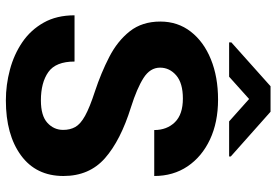

<svg xmlns="http://www.w3.org/2000/svg" viewBox="-165 -776 951 661"><g transform="rotate(90 310.5 -445.5)"><path d="M427.2 -187.5Q427.2 -211.4 417.2 -229.2Q407.2 -247.1 378.7 -262.9Q350.1 -278.8 294.4 -296.9Q231 -317.9 176 -346.2Q121.1 -374.5 87.6 -417Q54.2 -459.5 54.2 -522Q54.2 -582 88.9 -626.7Q123.5 -671.4 184.1 -696Q244.6 -720.7 322.8 -720.7Q400.9 -720.7 460.2 -692.9Q519.5 -665 552.7 -615.7Q585.9 -566.4 585.9 -501H427.7Q427.7 -544.4 400.9 -572Q374 -599.6 319.3 -599.6Q266.1 -599.6 239.5 -576.7Q212.9 -553.7 212.9 -521Q212.9 -486.8 248.5 -464.1Q284.2 -441.4 349.1 -420.9Q463.4 -385.3 524.7 -331.3Q585.9 -277.3 585.9 -188.5Q585.9 -94.2 514.9 -42.2Q443.8 9.8 325.7 9.8Q272 9.8 219.7 -4.2Q167.5 -18.1 125.2 -46.9Q83 -75.7 57.9 -120.4Q32.7 -165 32.7 -226.6H191.9Q191.9 -162.1 228 -136.5Q264.2 -110.8 325.7 -110.8Q378.4 -110.8 402.8 -133.1Q427.2 -155.3 427.2 -187.5ZM364.7 -901.4 518.6 -764.6V-758.8H397.9L320.8 -827.6L244.1 -758.8H126V-766.6L276.9 -901.4Z"/></g></svg>

Font: Vazirmatn RD ExtraBold
Style: Regular
Weight: 800
Designer: Saber Rastikerdar
Foundry: Saber Rastikerdar
Version: Version 32.102